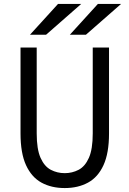

<svg xmlns="http://www.w3.org/2000/svg" viewBox="-20 -941 656 973"><path d="M308 12Q240.5 12 190.2 -15.5Q140 -43 112 -103.8Q84 -164.5 84 -265V-700H166V-265Q166 -185 185.5 -141.2Q205 -97.5 237.5 -80.5Q270 -63.5 308 -63.5Q346 -63.5 378.5 -80.5Q411 -97.5 430.5 -141.2Q450 -185 450 -265V-700H532.5V-265Q532.5 -165 504.5 -104Q476.5 -43 426 -15.5Q375.5 12 308 12ZM334 -765 476 -921H593.5L415.5 -765ZM132 -765 274 -921H391.5L213.5 -765Z"/></svg>

Font: Overpass Mono
Style: Regular
Weight: 400
Designer: Delve Withrington, Dave Bailey
Foundry: Delve Fonts LLC
Version: Version 4.000